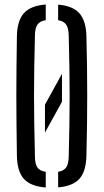

<svg xmlns="http://www.w3.org/2000/svg" viewBox="-20 -826 460 852"><path d="M183 6Q116 1 86 -32.2Q56 -65.5 55 -135.5Q54 -211 53.2 -276Q52.5 -341 52.5 -402.2Q52.5 -463.5 53.2 -527.2Q54 -591 55 -664Q56 -734 86 -767.5Q116 -801 183 -806V-736.5Q156.5 -732.5 145.8 -716.2Q135 -700 135 -667Q133 -591.5 132 -527.5Q131 -463.5 131 -403Q131 -342.5 132 -277Q133 -211.5 135 -133Q135 -99 145.8 -83.2Q156.5 -67.5 183 -63.5ZM238 5.5V-63.5Q264 -68 274.2 -83.8Q284.5 -99.5 285 -133Q287 -210 288 -274.5Q289 -339 289 -399.8Q289 -460.5 288 -525Q287 -589.5 285 -667Q284.5 -700 274.2 -716Q264 -732 238 -736.5V-805.5Q303.5 -800 332.8 -766.5Q362 -733 363.5 -664Q365.5 -591 366.2 -527.2Q367 -463.5 367 -402.2Q367 -341 366.2 -276Q365.5 -211 363.5 -135.5Q362 -66 332.8 -33Q303.5 0 238 5.5ZM179.5 -237.5V-361.5L255 -498.5V-374.5Z"/></svg>

Font: Big Shoulders Stencil Text
Style: Regular
Weight: 400
Designer: Patric King
Foundry: XO Type Co
Version: Version 1.000